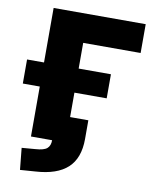

<svg xmlns="http://www.w3.org/2000/svg" viewBox="-96 -777 831 1037"><g transform="rotate(10 319.5 -258.5)"><path d="M86 188 74 69 148 63Q195 60 212 45Q229 30 229 0H113V-274H20V-406H113V-705H618V-547H303V-406H480V-274H303V-140H403V-37Q403 68 345 121.5Q287 175 169 182Z"/></g></svg>

Font: Nunito Sans 8pt Black
Style: Regular
Weight: 900
Version: Version 3.101;gftools[0.9.27]